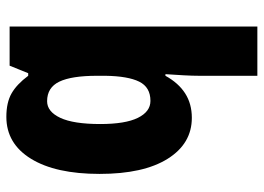

<svg xmlns="http://www.w3.org/2000/svg" viewBox="-130 -670 810 589"><g transform="rotate(90 274.5 -375.0)"><path d="M212 -581Q212 -561 210.5 -534Q209 -507 207 -478H212Q234 -518 266 -538.5Q298 -559 341 -559Q420 -559 466.5 -485Q513 -411 513 -276Q513 -141 466.5 -65.5Q420 10 338 10Q294 10 266 -6Q238 -22 212 -57H204L181 0H61V-760H212ZM289 -432Q247 -432 230 -397.5Q213 -363 212 -294V-268Q212 -190 230 -152.5Q248 -115 290 -115Q322 -115 341 -155.5Q360 -196 360 -278Q360 -355 341 -393.5Q322 -432 289 -432Z"/></g></svg>

Font: Noto Sans Kannada Condensed ExtraBold
Style: Regular
Weight: 800
Width: 3
Designer: Jelle Bosma - Monotype Design Team
Foundry: Monotype Imaging Inc.
Version: Version 2.005; ttfautohint (v1.8.4.7-5d5b)